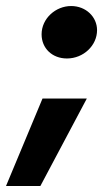

<svg xmlns="http://www.w3.org/2000/svg" viewBox="-80 -483 363 637"><path d="M142 -289C197 -289 242 -332 242 -383C242 -427 205 -463 156 -463C105 -463 58 -422 58 -369C58 -323 93 -289 142 -289ZM-60 134H54L208 -156H61Z"/></svg>

Font: Fixel Display 20240404
Style: Bold Italic
Weight: 700
Italic angle: -10°
Designer: AlfaBravo + MacPaw
Foundry: Kyrylo Tkachov, Marchela Mozhyna, Serhii Makarenko, Maria Weinstein, Zakhar Kryvoshyya
Version: Version 1.211;Glyphs 3.2 (3225)